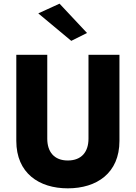

<svg xmlns="http://www.w3.org/2000/svg" viewBox="-20 -999 741 1048"><path d="M189 -926 369 -776 455 -819 305 -979ZM69 -700V-230C69 -54 193 29 350 29C508 29 632 -54 632 -230V-700H463V-242C463 -171 426 -123 350 -123C275 -123 238 -171 238 -242V-700Z"/></svg>

Font: Jost
Style: Bold
Weight: 700
Version: Version 3.710